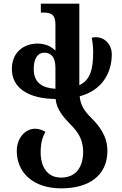

<svg xmlns="http://www.w3.org/2000/svg" viewBox="-20 -780 671 1053"><path d="M593 -482C593 -538 553 -576 505 -576C497 -576 490 -575 483 -573C489 -544 491 -516 491 -492C491 -398 473 -339 415 -313V-760H204V-711H220C260 -711 284 -700 284 -646V-502C261 -526 227 -541 186 -541C110 -541 45 -493 45 -402C45 -298 134 -239 285 -237C290 -179 330 -135 369 -95C409 -55 436 -13 436 52C436 142 392 194 315 194C238 194 203 133 203 56C203 8 211 -24 229 -57C209 -69 190 -74 173 -74C116 -74 72 -20 72 47C72 168 163 253 316 253C469 253 569 182 569 47C569 -35 523 -92 477 -137C443 -171 421 -205 417 -252C535 -283 593 -375 593 -482ZM165 -402C165 -461 188 -491 223 -491C259 -491 284 -468 284 -408V-293C211 -298 165 -326 165 -402Z"/></svg>

Font: Noto Serif Georgian SemiBold
Style: Regular
Weight: 600
Designer: Monotype Design Team, Akaki Razmadze
Foundry: Google LLC
Version: Version 2.003